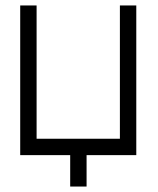

<svg xmlns="http://www.w3.org/2000/svg" viewBox="-20 -617 580 703"><path d="M419 -597H479V-49H297V66H237V-49H54V-597H114V-109H419Z"/></svg>

Font: ibm3270
Style: Regular
Weight: 400
Monospace: yes
Version: Version 2.0.3